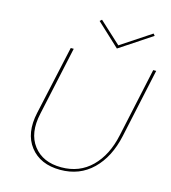

<svg xmlns="http://www.w3.org/2000/svg" viewBox="-124 -952 939 1057"><g transform="rotate(15 345.5 -424.0)"><path d="M629 -842 446 -721 315 -843 326 -853 449 -740 620 -853ZM670 -658H687L602 -264Q575 -139 501 -67Q427 5 317 5Q203 5 145 -69.5Q87 -144 114 -266L200 -658H217L132 -266Q106 -150 159.5 -80Q213 -10 319 -10Q422 -10 491 -78Q560 -146 585 -264Z"/></g></svg>

Font: EauTestText Thin
Style: Italic
Weight: 250
Italic angle: -12°
Designer: Christian Thalmann (Catharsis Fonts)
Version: Version 0.001;PS 000.001;hotconv 1.0.88;makeotf.lib2.5.64775